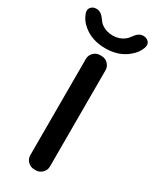

<svg xmlns="http://www.w3.org/2000/svg" viewBox="-261 -1028 861 1066"><g transform="rotate(30 170.0 -494.5)"><path d="M164.1 -21.5Q140.6 -21.5 123.5 -38.6Q106.4 -55.7 106.4 -79.1V-696.3Q106.4 -719.7 123.5 -736.8Q140.6 -753.9 164.1 -753.9H174.8Q198.2 -753.9 215.3 -736.8Q232.4 -719.7 232.4 -696.3V-79.1Q232.4 -55.7 215.3 -38.6Q198.2 -21.5 174.8 -21.5ZM-22.5 -920.9Q-23.4 -926.8 -23.4 -931.6Q-23.4 -943.4 -14.6 -953.1Q-2 -966.8 17.6 -966.8H21.5Q49.8 -966.8 76.2 -927.7Q84 -916 95.7 -906.2Q127 -882.8 169.4 -882.8Q211.9 -882.8 242.2 -906.2Q254.9 -916 262.7 -927.7Q289.1 -966.8 317.4 -966.8H321.3Q340.8 -966.8 353.5 -953.1Q362.3 -943.4 362.3 -931.6Q362.3 -926.8 361.3 -920.9Q348.6 -877.9 310.5 -847.7Q254.9 -800.8 169.4 -800.8Q84 -800.8 27.3 -847.7Q-9.8 -877.9 -22.5 -920.9Z"/></g></svg>

Font: Gen Jyuu Gothic Medium
Style: Regular
Weight: 500
Designer: [Source Han Sans]
Ryoko NISHIZUKA  (kana & ideographs); Paul D. Hunt (Latin, Greek & Cyrillic); Wenlong ZHANG  (bopomofo
Version: Version 1.002.20150607